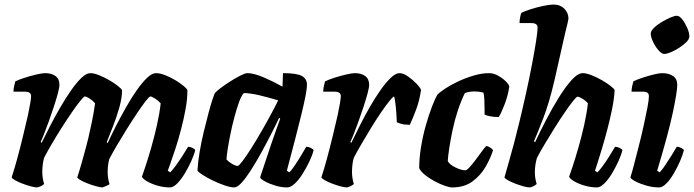

<svg xmlns="http://www.w3.org/2000/svg" viewBox="-20 -820 3036 840"><path d="M142 0Q132 0 114 -5Q96 -10 77.5 -17Q59 -24 46 -31.5Q33 -39 31 -44Q41 -74 54 -121Q67 -168 79.5 -220Q92 -272 102 -315Q108 -343 112 -366.5Q116 -390 116 -399Q116 -409 109.5 -414Q103 -419 87 -419H39Q39 -431 42 -444Q45 -457 47 -464Q61 -471 87 -479.5Q113 -488 139 -494Q165 -500 178 -500Q205 -500 222.5 -487.5Q240 -475 240 -449Q240 -437 233 -411Q226 -385 215.5 -353Q205 -321 193.5 -289Q182 -257 172.5 -233Q163 -209 158 -199L162 -195Q179 -230 200 -270.5Q221 -311 244.5 -351.5Q268 -392 291.5 -425.5Q315 -459 336.5 -479.5Q358 -500 375 -500Q391 -500 413.5 -491Q436 -482 458.5 -469Q481 -456 496.5 -443.5Q512 -431 514 -425Q514 -392 502 -349.5Q490 -307 474 -266.5Q458 -226 447 -198L451 -194Q467 -229 488 -270Q509 -311 532 -351.5Q555 -392 578.5 -425.5Q602 -459 623.5 -479.5Q645 -500 662 -500Q680 -500 703 -491Q726 -482 747.5 -469Q769 -456 784 -443.5Q799 -431 800 -425Q800 -388 792 -343.5Q784 -299 772 -253.5Q760 -208 747.5 -169.5Q735 -131 725.5 -105Q716 -79 714 -73L725 -66Q735 -76 749.5 -96Q764 -116 778.5 -138.5Q793 -161 803 -178Q812 -178 822 -173Q832 -168 834 -163Q829 -142 816.5 -114.5Q804 -87 788 -60.5Q772 -34 755 -17Q738 0 723 0Q696 0 668.5 -8Q641 -16 622 -27.5Q603 -39 601 -47Q605 -58 616.5 -92.5Q628 -127 641.5 -174Q655 -221 666.5 -272Q678 -323 683 -368Q672 -380 658 -389Q644 -398 638 -398Q633 -398 617.5 -378Q602 -358 580.5 -326Q559 -294 535.5 -256.5Q512 -219 491.5 -184Q471 -149 458 -124Q451 -98 451 -67Q451 -54 453 -41Q455 -28 459 -15Q458 -12 447 -7.5Q436 -3 429 0Q419 0 401 -5Q383 -10 364.5 -17Q346 -24 333 -31.5Q320 -39 318 -44Q327 -71 339.5 -115Q352 -159 366 -214Q375 -252 383 -291.5Q391 -331 396 -368Q386 -380 372 -389Q358 -398 351 -398Q347 -398 331.5 -379Q316 -360 295 -329.5Q274 -299 251 -263Q228 -227 207.5 -192Q187 -157 173 -130Q165 -100 165 -67Q165 -42 173 -15Q168 -10 158.5 -5.5Q149 -1 142 0Z M1005 0Q989 0 962.5 -9Q936 -18 909.5 -31Q883 -44 864 -56.5Q845 -69 844 -75Q846 -112 853.5 -156Q861 -200 871.5 -243.5Q882 -287 892 -324.5Q902 -362 910 -386Q918 -410 921 -414Q927 -421 945.5 -435Q964 -449 987.5 -464Q1011 -479 1032 -489.5Q1053 -500 1062 -500Q1090 -500 1132.5 -482Q1175 -464 1216 -441L1218 -500Q1279 -500 1301 -487.5Q1323 -475 1323 -449Q1323 -419 1299 -321Q1275 -223 1235 -73L1246 -66Q1256 -76 1269.5 -96Q1283 -116 1296.5 -138.5Q1310 -161 1320 -178Q1329 -178 1339.5 -173Q1350 -168 1352 -163Q1347 -142 1334 -114.5Q1321 -87 1304.5 -60.5Q1288 -34 1270 -17Q1252 0 1236 0Q1211 0 1184.5 -8Q1158 -16 1139 -26.5Q1120 -37 1118 -44L1167 -191Q1178 -223 1189 -254Q1200 -285 1206 -301L1201 -304Q1185 -270 1164 -229Q1143 -188 1120.5 -147.5Q1098 -107 1076.5 -73.5Q1055 -40 1036.5 -20Q1018 0 1005 0ZM1020 -94Q1025 -94 1042 -116.5Q1059 -139 1081 -174Q1103 -209 1126 -249Q1149 -289 1168 -324.5Q1187 -360 1197 -381Q1150 -395 1113.5 -403.5Q1077 -412 1047 -413Q1036 -402 1025.5 -372.5Q1015 -343 1005 -305.5Q995 -268 987.5 -230.5Q980 -193 975.5 -163.5Q971 -134 971 -122Q980 -112 995.5 -103Q1011 -94 1020 -94Z M1497 0Q1487 0 1469 -5Q1451 -10 1432.5 -17Q1414 -24 1401 -31.5Q1388 -39 1386 -44Q1396 -74 1409 -121Q1422 -168 1434.5 -220Q1447 -272 1457 -315Q1463 -343 1467 -366.5Q1471 -390 1471 -399Q1471 -409 1464.5 -414Q1458 -419 1442 -419H1394Q1394 -431 1397 -444Q1400 -457 1402 -464Q1416 -471 1442 -479.5Q1468 -488 1494 -494Q1520 -500 1533 -500Q1560 -500 1577.5 -487.5Q1595 -475 1595 -449Q1595 -437 1588 -411Q1581 -385 1570.5 -353Q1560 -321 1548.5 -289Q1537 -257 1527.5 -233Q1518 -209 1513 -199L1517 -195Q1534 -230 1554.5 -271Q1575 -312 1598 -352Q1621 -392 1644.5 -425.5Q1668 -459 1689.5 -479.5Q1711 -500 1728 -500Q1745 -500 1766 -485Q1787 -470 1803.5 -452.5Q1820 -435 1822 -426Q1815 -379 1800.5 -340.5Q1786 -302 1773 -274Q1750 -274 1736 -278Q1722 -282 1716 -285Q1715 -320 1711.5 -354Q1708 -388 1704 -398Q1699 -397 1684 -378.5Q1669 -360 1648 -329.5Q1627 -299 1605 -263Q1583 -227 1562.5 -192Q1542 -157 1528 -130Q1524 -117 1522 -100.5Q1520 -84 1520 -67Q1520 -41 1528 -15Q1523 -10 1513.5 -5.5Q1504 -1 1497 0Z M1958 0Q1947 0 1926.5 -7Q1906 -14 1883.5 -26Q1861 -38 1841.5 -53Q1822 -68 1814 -84Q1814 -128 1822 -177Q1830 -226 1843 -271.5Q1856 -317 1869.5 -352.5Q1883 -388 1893 -405Q1903 -416 1927 -432Q1951 -448 1984 -463.5Q2017 -479 2052.5 -489.5Q2088 -500 2120 -500Q2139 -500 2159 -489Q2179 -478 2193 -464Q2207 -450 2208 -441Q2203 -404 2188.5 -365.5Q2174 -327 2162 -308Q2140 -308 2123 -311.5Q2106 -315 2100 -319Q2100 -325 2100 -344.5Q2100 -364 2099 -384.5Q2098 -405 2095 -415Q2075 -420 2056 -420Q2046 -420 2035.5 -418.5Q2025 -417 2014 -413Q1997 -379 1983 -336.5Q1969 -294 1960 -251Q1951 -208 1945.5 -172Q1940 -136 1939 -115Q1947 -100 1972.5 -87.5Q1998 -75 2016 -75Q2022 -75 2034 -88Q2046 -101 2060 -119.5Q2074 -138 2086.5 -155.5Q2099 -173 2107 -181Q2117 -180 2125.5 -174Q2134 -168 2137 -163Q2127 -130 2105.5 -92Q2084 -54 2048 -27Q2012 0 1958 0Z M2298 0Q2287 0 2269.5 -5Q2252 -10 2233.5 -17Q2215 -24 2202 -31.5Q2189 -39 2187 -44Q2193 -66 2205 -107Q2217 -148 2229.5 -195.5Q2242 -243 2252 -285Q2268 -351 2282.5 -417Q2297 -483 2308 -541Q2319 -599 2325.5 -641Q2332 -683 2332 -699Q2332 -719 2305 -719H2253Q2253 -731 2255.5 -744Q2258 -757 2261 -764Q2275 -771 2301.5 -779.5Q2328 -788 2356 -794Q2384 -800 2403 -800Q2431 -800 2449 -782Q2467 -764 2467 -738Q2467 -735 2463 -718Q2459 -701 2452 -673L2405 -465Q2383 -371 2356.5 -302Q2330 -233 2316 -202L2321 -198Q2341 -241 2368 -293Q2395 -345 2424 -392Q2453 -439 2480.5 -469.5Q2508 -500 2530 -500Q2545 -500 2568 -491Q2591 -482 2613.5 -469Q2636 -456 2652 -443.5Q2668 -431 2669 -425Q2667 -388 2658 -343.5Q2649 -299 2637 -253.5Q2625 -208 2613.5 -169.5Q2602 -131 2593.5 -105Q2585 -79 2583 -73L2594 -66Q2604 -76 2618.5 -96Q2633 -116 2647 -138.5Q2661 -161 2671 -178Q2680 -178 2690.5 -173Q2701 -168 2703 -163Q2698 -142 2685.5 -114.5Q2673 -87 2657 -60.5Q2641 -34 2623.5 -17Q2606 0 2592 0Q2565 0 2537.5 -8Q2510 -16 2491 -27.5Q2472 -39 2470 -47Q2474 -58 2485.5 -92.5Q2497 -127 2510.5 -174Q2524 -221 2535.5 -272Q2547 -323 2552 -368Q2542 -380 2527.5 -388.5Q2513 -397 2507 -397Q2502 -397 2487 -378Q2472 -359 2451 -328.5Q2430 -298 2407.5 -262Q2385 -226 2364 -191Q2343 -156 2329 -129Q2325 -115 2322.5 -99Q2320 -83 2320 -65Q2320 -41 2328 -15Q2323 -10 2314 -5.5Q2305 -1 2298 0Z M2864 0Q2836 0 2808 -8Q2780 -16 2760 -26.5Q2740 -37 2738 -44Q2744 -62 2753.5 -98.5Q2763 -135 2774.5 -180Q2786 -225 2796 -270Q2806 -315 2812.5 -349.5Q2819 -384 2819 -399Q2819 -409 2813 -414Q2807 -419 2790 -419H2743Q2743 -431 2746 -444Q2749 -457 2751 -464Q2764 -471 2789.5 -479.5Q2815 -488 2839.5 -494Q2864 -500 2877 -500Q2906 -500 2924.5 -487.5Q2943 -475 2943 -449Q2943 -419 2923.5 -327Q2904 -235 2855 -73L2866 -66Q2876 -76 2889.5 -96Q2903 -116 2917 -138.5Q2931 -161 2941 -178Q2950 -178 2960 -173Q2970 -168 2972 -163Q2967 -142 2955 -114.5Q2943 -87 2927.5 -60.5Q2912 -34 2895 -17Q2878 0 2864 0ZM2886 -584Q2875 -584 2861 -600Q2847 -616 2837 -637Q2827 -658 2827 -673Q2827 -684 2840.5 -697.5Q2854 -711 2874 -723Q2894 -735 2912.5 -743Q2931 -751 2941 -751Q2953 -751 2965.5 -734.5Q2978 -718 2987 -697Q2996 -676 2996 -661Q2996 -649 2983 -636Q2970 -623 2951.5 -611Q2933 -599 2915 -591.5Q2897 -584 2886 -584Z"/></svg>

Font: Texturina 72pt 72pt ExtraBold
Style: Italic
Weight: 800
Italic angle: -11°
Designer: Guillermo Torres Carreño
Foundry: Omnibus-Type
Version: Version 1.002; ttfautohint (v1.8.3)